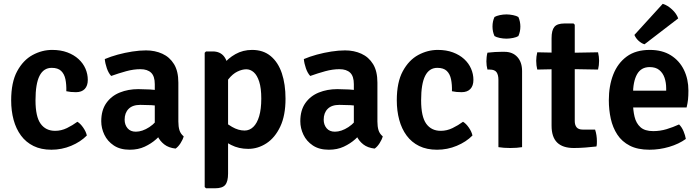

<svg xmlns="http://www.w3.org/2000/svg" viewBox="-20 -771 3670 1006"><path d="M327.5 -293Q328.5 -328 322.8 -355.8Q317 -383.5 300.2 -399.5Q283.5 -415.5 251 -415.5Q208.5 -415.5 187.2 -373.8Q166 -332 166 -245.5Q166 -160 192.8 -122.8Q219.5 -85.5 269 -85.5Q301 -85.5 330.8 -100Q360.5 -114.5 385.5 -133Q401.5 -123.5 416.2 -102Q431 -80.5 435 -61Q402 -27.5 352.8 -7Q303.5 13.5 249.5 13.5Q195.5 13.5 155.8 -6Q116 -25.5 90 -60.8Q64 -96 51.2 -143.2Q38.5 -190.5 38.5 -245.5Q38.5 -340 70 -398Q101.5 -456 150.8 -482.8Q200 -509.5 253.5 -509.5Q298 -509.5 332.8 -496.5Q367.5 -483.5 391.5 -461.5Q415.5 -439.5 427.8 -411.2Q440 -383 440 -352.5Q440 -321.5 424 -304.8Q408 -288 378 -288Q363 -288 351.2 -289.2Q339.5 -290.5 327.5 -293Z M510.5 -135.5Q510.5 -193.5 537 -231Q563.5 -268.5 607.5 -286.2Q651.5 -304 704.5 -304Q730.5 -304 765.5 -302.2Q800.5 -300.5 829.5 -294V-213Q804.5 -218.5 772.5 -220Q740.5 -221.5 715 -221.5Q674.5 -221.5 653.8 -200.5Q633 -179.5 633 -144Q633 -117.5 648.2 -99.2Q663.5 -81 691.5 -81Q725.5 -81 762.5 -105Q799.5 -129 824.5 -174L843 -86.5Q824 -64.5 798.2 -41.5Q772.5 -18.5 738.2 -2.5Q704 13.5 660 13.5Q609.5 13.5 576.2 -8.8Q543 -31 526.8 -65.2Q510.5 -99.5 510.5 -135.5ZM942.5 -56.5Q938 -39.5 925.8 -20.5Q913.5 -1.5 900 7.5Q863.5 3.5 840.5 -14.5Q817.5 -32.5 805.8 -57.8Q794 -83 791 -109.5V-330Q791 -371.5 771.8 -390Q752.5 -408.5 715.5 -408.5Q680 -408.5 640.8 -397.8Q601.5 -387 562.5 -373Q548.5 -388 539.8 -413.2Q531 -438.5 529 -461.5Q559.5 -474.5 597 -484.8Q634.5 -495 673.2 -501Q712 -507 745 -507Q792 -507 830.5 -489.5Q869 -472 891.8 -435Q914.5 -398 914.5 -338V-134Q914.5 -108 920.2 -89Q926 -70 942.5 -56.5Z M1094.5 -501.5Q1134 -501.5 1154.5 -474.5Q1175 -447.5 1175 -400V138.5Q1175 180 1160.2 197.8Q1145.5 215.5 1107 215.5H1059.5L1052.5 209V-494.5L1059.5 -501.5ZM1476 -254Q1476 -166 1448.5 -107.8Q1421 -49.5 1376.2 -20.2Q1331.5 9 1280.5 9Q1231 9 1191 -11.5Q1151 -32 1116.5 -55L1134 -148.5Q1162.5 -125.5 1195.8 -106.2Q1229 -87 1261.5 -87Q1287.5 -87 1307.2 -106Q1327 -125 1338 -162.2Q1349 -199.5 1349 -254.5Q1349 -309 1338.2 -342.8Q1327.5 -376.5 1309.8 -392.2Q1292 -408 1270.5 -408Q1249 -408 1224 -396Q1199 -384 1176.8 -356Q1154.5 -328 1141.5 -279.5L1115 -361Q1122.5 -397.5 1148.5 -431.5Q1174.5 -465.5 1213.8 -487.5Q1253 -509.5 1301 -509.5Q1359.5 -509.5 1398.5 -477Q1437.5 -444.5 1456.8 -387Q1476 -329.5 1476 -254Z M1553.5 -135.5Q1553.5 -193.5 1580 -231Q1606.5 -268.5 1650.5 -286.2Q1694.5 -304 1747.5 -304Q1773.5 -304 1808.5 -302.2Q1843.5 -300.5 1872.5 -294V-213Q1847.5 -218.5 1815.5 -220Q1783.5 -221.5 1758 -221.5Q1717.5 -221.5 1696.8 -200.5Q1676 -179.5 1676 -144Q1676 -117.5 1691.2 -99.2Q1706.5 -81 1734.5 -81Q1768.5 -81 1805.5 -105Q1842.5 -129 1867.5 -174L1886 -86.5Q1867 -64.5 1841.2 -41.5Q1815.5 -18.5 1781.2 -2.5Q1747 13.5 1703 13.5Q1652.5 13.5 1619.2 -8.8Q1586 -31 1569.8 -65.2Q1553.5 -99.5 1553.5 -135.5ZM1985.5 -56.5Q1981 -39.5 1968.8 -20.5Q1956.5 -1.5 1943 7.5Q1906.5 3.5 1883.5 -14.5Q1860.5 -32.5 1848.8 -57.8Q1837 -83 1834 -109.5V-330Q1834 -371.5 1814.8 -390Q1795.5 -408.5 1758.5 -408.5Q1723 -408.5 1683.8 -397.8Q1644.5 -387 1605.5 -373Q1591.5 -388 1582.8 -413.2Q1574 -438.5 1572 -461.5Q1602.5 -474.5 1640 -484.8Q1677.5 -495 1716.2 -501Q1755 -507 1788 -507Q1835 -507 1873.5 -489.5Q1912 -472 1934.8 -435Q1957.5 -398 1957.5 -338V-134Q1957.5 -108 1963.2 -89Q1969 -70 1985.5 -56.5Z M2348 -293Q2349 -328 2343.2 -355.8Q2337.5 -383.5 2320.8 -399.5Q2304 -415.5 2271.5 -415.5Q2229 -415.5 2207.8 -373.8Q2186.5 -332 2186.5 -245.5Q2186.5 -160 2213.2 -122.8Q2240 -85.5 2289.5 -85.5Q2321.5 -85.5 2351.2 -100Q2381 -114.5 2406 -133Q2422 -123.5 2436.8 -102Q2451.5 -80.5 2455.5 -61Q2422.5 -27.5 2373.2 -7Q2324 13.5 2270 13.5Q2216 13.5 2176.2 -6Q2136.5 -25.5 2110.5 -60.8Q2084.5 -96 2071.8 -143.2Q2059 -190.5 2059 -245.5Q2059 -340 2090.5 -398Q2122 -456 2171.2 -482.8Q2220.5 -509.5 2274 -509.5Q2318.5 -509.5 2353.2 -496.5Q2388 -483.5 2412 -461.5Q2436 -439.5 2448.2 -411.2Q2460.5 -383 2460.5 -352.5Q2460.5 -321.5 2444.5 -304.8Q2428.5 -288 2398.5 -288Q2383.5 -288 2371.8 -289.2Q2360 -290.5 2348 -293Z M2715.5 0Q2688.5 4.5 2653.5 4.5Q2619 4.5 2591.5 0V-352.5Q2591.5 -378.5 2581.8 -392.5Q2572 -406.5 2546 -406.5H2534Q2528.5 -427.5 2528.5 -449.5Q2528.5 -460.5 2529.8 -472Q2531 -483.5 2534 -495Q2554 -497.5 2573.8 -498.5Q2593.5 -499.5 2606.5 -499.5H2623.5Q2666 -499.5 2690.8 -472.2Q2715.5 -445 2715.5 -398.5ZM2560.5 -632Q2560.5 -659.5 2571 -682Q2581.5 -688 2599 -691.8Q2616.5 -695.5 2633.5 -695.5Q2649.5 -695.5 2668 -691.8Q2686.5 -688 2696 -682Q2701 -671.5 2703.8 -657.8Q2706.5 -644 2706.5 -632Q2706.5 -605 2696 -582Q2687 -576 2668.2 -572.2Q2649.5 -568.5 2633.5 -568.5Q2616.5 -568.5 2598.5 -572.2Q2580.5 -576 2571 -582Q2560.5 -605 2560.5 -632Z M2870 -571Q2870 -612.5 2884.8 -630.2Q2899.5 -648 2937.5 -648H2985L2991.5 -641.5V-136.5Q2991.5 -116 3001.2 -104Q3011 -92 3034 -92H3098Q3107.5 -63.5 3107.5 -31Q3107.5 -24.5 3107.2 -17.2Q3107 -10 3105 -3.5Q3079 -0.5 3047.5 2Q3016 4.5 2986.5 4.5Q2928.5 4.5 2899.2 -24.2Q2870 -53 2870 -112.5ZM3113.5 -497Q3119 -474 3119 -452.5Q3119 -428.5 3113.5 -406.5L2940.5 -409.5L2795 -406.5Q2789.5 -428.5 2789.5 -452.5Q2789.5 -474 2795 -497L2943 -494Z M3248.5 -208V-296H3470.5V-308Q3470.5 -338.5 3461.8 -363.8Q3453 -389 3434.2 -404.2Q3415.5 -419.5 3384 -419.5Q3339 -419.5 3317.8 -381.8Q3296.5 -344 3296.5 -273.5V-236Q3296.5 -194 3304.8 -159.5Q3313 -125 3335.8 -104.5Q3358.5 -84 3402.5 -84Q3438.5 -84 3472.5 -94.2Q3506.5 -104.5 3538 -119Q3552.5 -105 3561.5 -83.2Q3570.5 -61.5 3573.5 -43Q3537 -16.5 3486.2 -1.5Q3435.5 13.5 3383 13.5Q3321 13.5 3279.8 -7.8Q3238.5 -29 3214.5 -65.8Q3190.5 -102.5 3180.2 -149Q3170 -195.5 3170 -246Q3170 -321 3193.2 -380.5Q3216.5 -440 3263.8 -474.8Q3311 -509.5 3384.5 -509.5Q3450 -509.5 3495 -481.2Q3540 -453 3563.5 -404.8Q3587 -356.5 3587 -296.5Q3587 -269 3585 -249.8Q3583 -230.5 3577.5 -208ZM3452.5 -751Q3477.5 -743.5 3501.2 -721.5Q3525 -699.5 3533.5 -674.5L3357 -539Q3341 -543.5 3326 -557.2Q3311 -571 3304 -588Z"/></svg>

Font: Signika Negative Light SemiBold
Style: Regular
Weight: 600
Version: Version 2.001